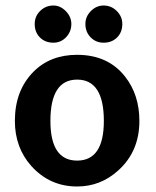

<svg xmlns="http://www.w3.org/2000/svg" viewBox="-20 -665 568 697"><path d="M260 -466Q372 -466 434 -387Q486 -321 486 -226Q486 -115 409 -46Q345 12 260 12Q161 12 94 -62Q34 -129 34 -226Q34 -336 101 -404Q162 -466 260 -466ZM260 -82Q357 -82 357 -226Q357 -376 260 -376Q163 -376 163 -226Q163 -82 260 -82ZM106 -578Q106 -606 126 -625.5Q146 -645 174 -645Q199 -645 219 -624.5Q239 -604 239 -578Q239 -550 220 -530Q201 -510 174 -510Q144 -510 125 -529Q106 -548 106 -578ZM290 -578Q290 -605 310 -625Q330 -645 356 -645Q384 -645 404 -625Q424 -605 424 -578Q424 -548 405 -529Q386 -510 356 -510Q328 -510 309 -529.5Q290 -549 290 -578Z"/></svg>

Font: Tajawal
Style: Bold
Weight: 700
Designer: Boutros Fonts
Foundry: Created by Boutros International 2017
Version: Version 1.700